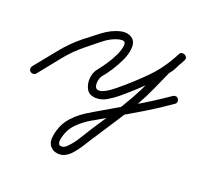

<svg xmlns="http://www.w3.org/2000/svg" viewBox="-114 -392 847 814"><g transform="rotate(20 309.5 15.5)"><path d="M-4 -5Q34 -51 72.5 -99.5Q111 -148 157 -185Q186 -208 221.5 -235Q257 -262 295 -272Q326 -280 348 -266Q370 -252 366 -217Q364 -193 351 -165Q338 -137 321 -110.5Q304 -84 288 -66Q283 -59 280.5 -49.5Q278 -40 278 -32Q278 -11 289 -7Q300 -3 314.5 -9Q329 -15 343 -25Q357 -35 364 -41Q424 -90 476 -143Q528 -196 563 -266Q567 -274 574 -275Q581 -276 587 -273Q593 -270 595.5 -263.5Q598 -257 594 -250Q584 -232 573.5 -210Q563 -188 549 -174Q549 -173 551 -176Q553 -179 553 -179Q534 -137 515 -94.5Q496 -52 473 -11Q446 37 415 83.5Q384 130 354 177Q337 202 319 231.5Q301 261 280 283Q258 305 232.5 306Q207 307 191 289.5Q175 272 181 238Q190 187 222 152Q254 117 299 93Q299 93 298.5 93Q298 93 298 93Q298 93 298 93Q298 93 298 93Q374 48 451 3.5Q528 -41 600 -91Q606 -95 613 -94Q620 -93 624 -87Q628 -81 627 -74Q626 -67 620 -63Q547 -12 469.5 33Q392 78 316 123Q316 123 316 123Q316 123 316 123Q316 123 315.5 123Q315 123 315 123Q278 144 250.5 172.5Q223 201 215 244Q211 269 225.5 271.5Q240 274 254 259Q275 238 292 210Q309 182 325 157Q355 112 385.5 65.5Q416 19 443 -29Q465 -68 483.5 -110Q502 -152 521 -193Q521 -194 523 -196Q524 -198 525 -198Q536 -210 545.5 -230.5Q555 -251 564 -266Q568 -274 574.5 -275Q581 -276 587 -273Q593 -270 596 -264Q599 -258 595 -250Q557 -177 503 -121Q449 -65 386 -13Q368 2 344 16Q320 30 295 29Q265 28 253 6.5Q241 -15 243.5 -42.5Q246 -70 262 -88Q275 -104 290.5 -127Q306 -150 318 -175Q330 -200 332 -221Q333 -236 325 -238.5Q317 -241 303 -238Q270 -230 237.5 -204Q205 -178 179 -157Q134 -121 97 -74Q60 -27 24 17Q19 23 12 23.5Q5 24 -1 20Q-7 15 -7.5 8Q-8 1 -4 -5Z"/></g></svg>

Font: FRB American Cursive Guidelines Arrows
Style: Italic
Weight: 400
Italic angle: -25°
Version: Version 2.0;Modular Font Editor K font №1